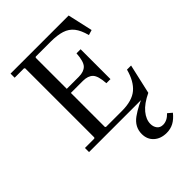

<svg xmlns="http://www.w3.org/2000/svg" viewBox="-260 -789 1159 1159"><g transform="rotate(-45 319.5 -210.0)"><path d="M564 -190H599L556 0H50V-35H130L135 -40V-630L130 -635H50V-670H546L582 -510L549 -500Q535 -553 512 -582Q489 -611 451.5 -623Q414 -635 356 -635H230L225 -630V-354L180 -365H328Q371 -365 392.5 -387Q414 -409 418 -475H453V-220H418Q414 -286 392.5 -308Q371 -330 328 -330H180L225 -343V-40L230 -35H366Q453 -35 498 -73Q543 -111 564 -190ZM541 -20 556 0Q493 30 462.5 67Q432 104 432 142Q432 166 445 183Q458 200 483 200Q500 200 516.5 192Q533 184 549 167L576 190Q551 221 524 235.5Q497 250 464 250Q414 250 383 222Q352 194 352 148Q352 88 404.5 50Q457 12 541 -20Z"/></g></svg>

Font: Brygada 1918
Style: Regular
Weight: 400
Designer: Mateusz Machalski | Borys Kosmynka | Przemek Hoffer
Foundry: NIEPODLEGLA 2018
Version: Version 3.006